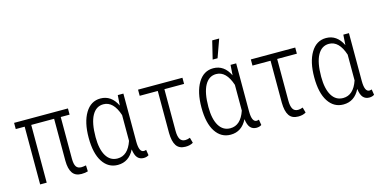

<svg xmlns="http://www.w3.org/2000/svg" viewBox="-75 -1139 3024 1532"><g transform="rotate(-15 1437.5 -372.5)"><path d="M474.6 -477.1H401.4V-133.3Q401.4 -88.4 414.3 -67.9Q427.2 -47.4 457.5 -47.4Q470.2 -47.4 496.1 -52.2L498 -2.4Q476.1 4.9 444.3 4.9Q394 4.9 370.6 -29.3Q347.2 -63.5 346.7 -129.9V-477.1H157.7V0H103.5V-477.1H29.8V-528.3H474.6Z M932.6 -528.3V-130.9Q933.1 -43.5 972.2 -43.5Q980 -43.5 991.7 -47.4L999 -1.5Q981.9 10.3 957 10.3Q925.8 10.3 906.7 -10.7Q887.7 -31.7 881.3 -81.1Q835.9 10.3 744.1 10.3Q665.5 10.3 619.6 -59.6Q573.7 -129.4 573.7 -259.3Q573.7 -386.7 619.4 -462.4Q665 -538.1 744.6 -538.1Q834.5 -538.1 880.4 -443.4L886.2 -528.3ZM628.4 -249Q628.4 -149.4 661.4 -94.7Q694.3 -40 754.9 -40Q840.3 -40 878.4 -152.3V-365.2Q838.4 -487.3 755.4 -487.3Q694.8 -487.3 661.6 -426.8Q628.4 -366.2 628.4 -249Z M1420.4 -477.5H1257.8V-133.8Q1257.8 -87.9 1271.2 -64.9Q1284.7 -42 1314.5 -42Q1332.5 -42 1354 -50.3L1366.2 -5.9Q1341.3 9.8 1302.7 9.8Q1251 9.8 1227.5 -25.1Q1204.1 -60.1 1203.1 -130.4V-477.5H1053.7V-528.3H1420.4Z M1864.3 -528.3V-130.9Q1864.7 -43.5 1903.8 -43.5Q1911.6 -43.5 1923.3 -47.4L1930.7 -1.5Q1913.6 10.3 1888.7 10.3Q1857.4 10.3 1838.4 -10.7Q1819.3 -31.7 1813 -81.1Q1767.6 10.3 1675.8 10.3Q1597.2 10.3 1551.3 -59.6Q1505.4 -129.4 1505.4 -259.3Q1505.4 -386.7 1551 -462.4Q1596.7 -538.1 1676.3 -538.1Q1766.1 -538.1 1812 -443.4L1817.9 -528.3ZM1560.1 -249Q1560.1 -149.4 1593 -94.7Q1626 -40 1686.5 -40Q1772 -40 1810.1 -152.3V-365.2Q1770 -487.3 1687 -487.3Q1626.5 -487.3 1593.3 -426.8Q1560.1 -366.2 1560.1 -249ZM1727.1 -754.9H1784.7L1731.4 -606H1690.9Z M2352.1 -477.5H2189.5V-133.8Q2189.5 -87.9 2202.9 -64.9Q2216.3 -42 2246.1 -42Q2264.2 -42 2285.6 -50.3L2297.9 -5.9Q2272.9 9.8 2234.4 9.8Q2182.6 9.8 2159.2 -25.1Q2135.7 -60.1 2134.8 -130.4V-477.5H1985.4V-528.3H2352.1Z M2795.9 -528.3V-130.9Q2796.4 -43.5 2835.4 -43.5Q2843.3 -43.5 2855 -47.4L2862.3 -1.5Q2845.2 10.3 2820.3 10.3Q2789.1 10.3 2770 -10.7Q2751 -31.7 2744.6 -81.1Q2699.2 10.3 2607.4 10.3Q2528.8 10.3 2482.9 -59.6Q2437 -129.4 2437 -259.3Q2437 -386.7 2482.7 -462.4Q2528.3 -538.1 2607.9 -538.1Q2697.8 -538.1 2743.7 -443.4L2749.5 -528.3ZM2491.7 -249Q2491.7 -149.4 2524.7 -94.7Q2557.6 -40 2618.2 -40Q2703.6 -40 2741.7 -152.3V-365.2Q2701.7 -487.3 2618.7 -487.3Q2558.1 -487.3 2524.9 -426.8Q2491.7 -366.2 2491.7 -249Z"/></g></svg>

Font: Roboto Condensed Light
Style: Regular
Weight: 300
Designer: Google
Version: Version 2.134; 2016